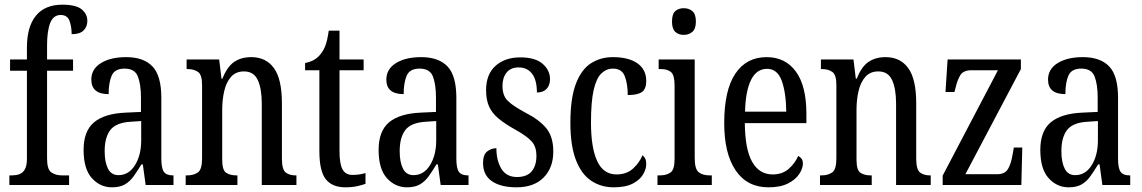

<svg xmlns="http://www.w3.org/2000/svg" viewBox="-20 -790 4879 820"><path d="M20 0V-41H32Q48 -41 62.5 -46Q77 -51 86 -66.5Q95 -82 95 -113V-488H23V-536H95V-587Q95 -676 133.5 -723Q172 -770 246 -770Q305 -770 329 -750Q353 -730 353 -701Q353 -676 337 -660Q321 -644 286 -644Q286 -675 277 -700.5Q268 -726 239 -726Q208 -726 194.5 -692Q181 -658 181 -596V-536H292V-488H181V-113Q181 -66 199.5 -53.5Q218 -41 244 -41H275V0Z M458 10Q408 10 372.5 -29Q337 -68 337 -150Q337 -230 381.5 -267.5Q426 -305 517 -309L582 -312V-373Q582 -429 569 -463Q556 -497 512 -497Q470 -497 457 -467Q444 -437 444 -388Q370 -388 370 -450Q370 -495 411 -520.5Q452 -546 519 -546Q593 -546 631 -506.5Q669 -467 669 -372V-113Q669 -71 680 -56Q691 -41 718 -41H721V0H602L590 -88H584Q567 -60 551 -37.5Q535 -15 513.5 -2.5Q492 10 458 10ZM486 -42Q530 -42 556.5 -84.5Q583 -127 583 -191V-273L537 -270Q475 -266 451 -234.5Q427 -203 427 -144Q427 -98 441 -70Q455 -42 486 -42Z M773 0V-41H780Q807 -41 825 -53.5Q843 -66 843 -113V-427Q843 -471 825.5 -483Q808 -495 782 -495H777V-536H916L926 -454H930Q950 -505 980 -525.5Q1010 -546 1053 -546Q1116 -546 1150 -499Q1184 -452 1184 -349V-113Q1184 -66 1200 -53.5Q1216 -41 1242 -41H1246V0H1098V-347Q1098 -411 1081 -448Q1064 -485 1022 -485Q987 -485 966.5 -461.5Q946 -438 937.5 -400.5Q929 -363 929 -321V-108Q929 -63 946 -52Q963 -41 989 -41H994V0Z M1455 10Q1399 10 1371.5 -24.5Q1344 -59 1344 -145V-490H1283V-521Q1327 -529 1350 -560Q1362 -575 1370 -596Q1378 -617 1384 -659H1430V-536H1533V-490H1430V-144Q1430 -90 1443 -66.5Q1456 -43 1485 -43Q1502 -43 1515 -45Q1528 -47 1541 -51V-5Q1528 0 1506 5Q1484 10 1455 10Z M1718 10Q1668 10 1632.5 -29Q1597 -68 1597 -150Q1597 -230 1641.5 -267.5Q1686 -305 1777 -309L1842 -312V-373Q1842 -429 1829 -463Q1816 -497 1772 -497Q1730 -497 1717 -467Q1704 -437 1704 -388Q1630 -388 1630 -450Q1630 -495 1671 -520.5Q1712 -546 1779 -546Q1853 -546 1891 -506.5Q1929 -467 1929 -372V-113Q1929 -71 1940 -56Q1951 -41 1978 -41H1981V0H1862L1850 -88H1844Q1827 -60 1811 -37.5Q1795 -15 1773.5 -2.5Q1752 10 1718 10ZM1746 -42Q1790 -42 1816.5 -84.5Q1843 -127 1843 -191V-273L1797 -270Q1735 -266 1711 -234.5Q1687 -203 1687 -144Q1687 -98 1701 -70Q1715 -42 1746 -42Z M2186 10Q2119 10 2081 -16Q2043 -42 2043 -94Q2043 -129 2060.5 -143Q2078 -157 2100 -157Q2100 -104 2121.5 -69Q2143 -34 2188 -34Q2230 -34 2250.5 -58Q2271 -82 2271 -125Q2271 -162 2252 -184.5Q2233 -207 2183 -235Q2138 -260 2110 -283Q2082 -306 2069 -334.5Q2056 -363 2056 -405Q2056 -473 2096.5 -509Q2137 -545 2202 -545Q2266 -545 2297.5 -517.5Q2329 -490 2329 -452Q2329 -426 2314.5 -410.5Q2300 -395 2273 -395Q2273 -448 2252.5 -475Q2232 -502 2195 -502Q2161 -502 2143.5 -480Q2126 -458 2126 -423Q2126 -382 2148 -360Q2170 -338 2222 -310Q2283 -279 2313 -242.5Q2343 -206 2343 -143Q2343 -73 2301.5 -31.5Q2260 10 2186 10Z M2601 10Q2547 10 2505 -18Q2463 -46 2439.5 -107Q2416 -168 2416 -265Q2416 -372 2440 -433.5Q2464 -495 2505 -520.5Q2546 -546 2597 -546Q2665 -546 2702.5 -519.5Q2740 -493 2740 -444Q2740 -410 2721.5 -397Q2703 -384 2661 -384Q2661 -431 2648.5 -464Q2636 -497 2598 -497Q2570 -497 2548.5 -476.5Q2527 -456 2515.5 -406Q2504 -356 2504 -266Q2504 -159 2530.5 -102Q2557 -45 2613 -45Q2656 -45 2683.5 -70Q2711 -95 2724 -127Q2732 -121 2736 -112Q2740 -103 2740 -89Q2740 -68 2726.5 -45Q2713 -22 2682.5 -6Q2652 10 2601 10Z M2900 -641Q2878 -641 2864 -654Q2850 -667 2850 -698Q2850 -730 2864 -742.5Q2878 -755 2900 -755Q2922 -755 2937 -742.5Q2952 -730 2952 -698Q2952 -667 2937 -654Q2922 -641 2900 -641ZM2788 0V-41H2798Q2827 -41 2844 -53.5Q2861 -66 2861 -110V-425Q2861 -469 2846 -482Q2831 -495 2803 -495H2793V-536H2947V-115Q2947 -68 2964 -54.5Q2981 -41 3010 -41H3020V0Z M3262 10Q3171 10 3122 -62Q3073 -134 3073 -264Q3073 -405 3120.5 -475.5Q3168 -546 3254 -546Q3334 -546 3379 -484.5Q3424 -423 3424 -304V-264H3161Q3162 -152 3192.5 -98.5Q3223 -45 3280 -45Q3321 -45 3348 -68.5Q3375 -92 3389 -124Q3397 -120 3403 -112.5Q3409 -105 3409 -91Q3409 -71 3393.5 -47Q3378 -23 3345.5 -6.5Q3313 10 3262 10ZM3338 -313Q3337 -395 3318.5 -445.5Q3300 -496 3256 -496Q3211 -496 3187.5 -448.5Q3164 -401 3162 -313Z M3482 0V-41H3489Q3516 -41 3534 -53.5Q3552 -66 3552 -113V-427Q3552 -471 3534.5 -483Q3517 -495 3491 -495H3486V-536H3625L3635 -454H3639Q3659 -505 3689 -525.5Q3719 -546 3762 -546Q3825 -546 3859 -499Q3893 -452 3893 -349V-113Q3893 -66 3909 -53.5Q3925 -41 3951 -41H3955V0H3807V-347Q3807 -411 3790 -448Q3773 -485 3731 -485Q3696 -485 3675.5 -461.5Q3655 -438 3646.5 -400.5Q3638 -363 3638 -321V-108Q3638 -63 3655 -52Q3672 -41 3698 -41H3703V0Z M4006 0V-40L4242 -490H4129Q4095 -490 4082 -470Q4069 -450 4060 -411L4056 -397H4018L4027 -536H4340V-495L4103 -46H4239Q4271 -46 4284.5 -67.5Q4298 -89 4305 -132L4310 -160H4346L4342 0Z M4544 10Q4494 10 4458.5 -29Q4423 -68 4423 -150Q4423 -230 4467.5 -267.5Q4512 -305 4603 -309L4668 -312V-373Q4668 -429 4655 -463Q4642 -497 4598 -497Q4556 -497 4543 -467Q4530 -437 4530 -388Q4456 -388 4456 -450Q4456 -495 4497 -520.5Q4538 -546 4605 -546Q4679 -546 4717 -506.5Q4755 -467 4755 -372V-113Q4755 -71 4766 -56Q4777 -41 4804 -41H4807V0H4688L4676 -88H4670Q4653 -60 4637 -37.5Q4621 -15 4599.5 -2.5Q4578 10 4544 10ZM4572 -42Q4616 -42 4642.5 -84.5Q4669 -127 4669 -191V-273L4623 -270Q4561 -266 4537 -234.5Q4513 -203 4513 -144Q4513 -98 4527 -70Q4541 -42 4572 -42Z"/></svg>

Font: Noto Serif ExtraCondensed
Style: Regular
Weight: 400
Width: 2
Designer: Monotype Design Team
Foundry: Monotype Imaging Inc.
Version: Version 2.015